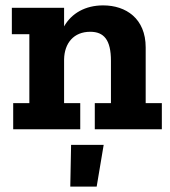

<svg xmlns="http://www.w3.org/2000/svg" viewBox="-20 -480 633 713"><path d="M365 58H244L241 213H339ZM581 0V-97H521V-304C521 -411 448 -460 363 -460C297 -460 246 -431 218 -382V-451H24V-353H89V-97H29V0H278V-97H218V-259C219 -320 254 -362 315 -362C366 -362 392 -332 392 -254V-97H332V0Z"/></svg>

Font: Zilla Slab Bold
Style: Regular
Weight: 700
Designer: Typotheque.com
Foundry: Typotheque type foundry
Version: Version 1.3; 2018